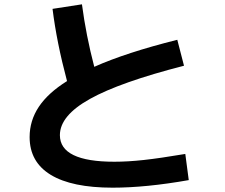

<svg xmlns="http://www.w3.org/2000/svg" viewBox="-20 -811 1040 888"><path d="M117 -177Q117 -253 159.5 -317Q202 -381 290 -436Q242 -616 223 -770L359 -791Q378 -647 416 -502Q564 -568 800 -627L831 -507Q535 -431 396 -353.5Q257 -276 257 -186Q257 -63 509 -63Q571 -63 644.5 -71Q718 -79 837 -99L853 22Q655 57 501 57Q312 57 214.5 -2.5Q117 -62 117 -177Z"/></svg>

Font: Enso
Style: Bold
Weight: 700
Designer: Coji Morishita
Foundry: UNDERFOREST DESIGN
Version: Version 1.000